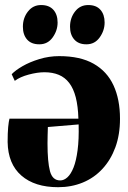

<svg xmlns="http://www.w3.org/2000/svg" viewBox="-20 -748 519 780"><path d="M216 12.5Q121 12.5 66.8 -34.8Q12.5 -82 11 -171Q11 -208.5 13.2 -231.8Q15.5 -255 18.5 -266H298.5Q297 -316.5 287.8 -352.5Q278.5 -388.5 261.2 -411Q244 -433.5 218.8 -444Q193.5 -454.5 160.5 -454.5Q132 -454.5 96.5 -445Q61 -435.5 40 -419.5L27.5 -446.5Q42 -462 71.2 -479Q100.5 -496 139.8 -508Q179 -520 220.5 -520Q306 -520 360.5 -489Q415 -458 441.2 -401Q467.5 -344 467.5 -265.5Q467.5 -201 448.8 -149.8Q430 -98.5 396.2 -62Q362.5 -25.5 316.5 -6.5Q270.5 12.5 216 12.5ZM224.5 -15Q240 -15 254 -27.8Q268 -40.5 278.8 -67.5Q289.5 -94.5 295.2 -137.8Q301 -181 299.5 -242.5L174.5 -232Q173.5 -215.5 173.5 -198.5Q173.5 -181.5 173 -165Q173 -90.5 183 -52.8Q193 -15 224.5 -15ZM139.5 -568Q107 -568 90 -587.5Q73 -607 73 -639.5Q73 -675 93.5 -701.2Q114 -727.5 146.5 -727.5H147.5Q179.5 -727.5 196.8 -708.2Q214 -689 214 -656.5Q214 -624 194 -596Q174 -568 140 -568ZM330.5 -568Q299 -568 281.8 -587.5Q264.5 -607 264.5 -639.5Q264.5 -675 284.8 -701.2Q305 -727.5 338 -727.5H339Q371 -727.5 388 -708.2Q405 -689 405 -656.5Q405 -624 385 -596Q365 -568 331.5 -568Z"/></svg>

Font: Merriweather 144pt ExtraBold
Style: Regular
Weight: 800
Version: Version 2.100